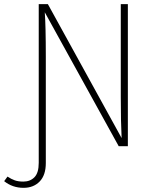

<svg xmlns="http://www.w3.org/2000/svg" viewBox="-67 -702 752 922"><path d="M547 -682V0H503L148 -643Q153 -576 153 -430V81Q153 139 123.5 169.5Q94 200 46 200Q-7 200 -47 168L-31 146Q-13 158 4 164Q21 170 45 170Q78 170 98.5 149Q119 128 119 80V-682H163L517 -39Q513 -117 513 -237V-682Z"/></svg>

Font: FiraGO UltraLight
Style: Regular
Weight: 200
Designer: bBox Type
Foundry: bBox Type GmbH
Version: Version 1.001